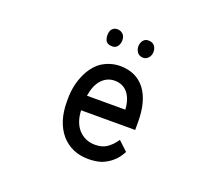

<svg xmlns="http://www.w3.org/2000/svg" viewBox="-126 -928 1252 1111"><g transform="rotate(20 500.0 -372.0)"><path d="M596.7 -2Q559.6 9.8 516.6 9.8Q411.1 9.8 347.7 -63.5Q286.1 -137.7 286.1 -260.7V-276.4Q286.1 -355.5 314.5 -421.9Q342.8 -488.3 390.6 -523.4Q442.4 -558.6 505.9 -559.6Q606.4 -559.6 661.1 -488.3Q714.8 -417 713.9 -285.2V-241.2H380.9Q383.8 -168.9 420.9 -126Q461.9 -81.1 523.4 -81.1Q567.4 -81.1 594.7 -99.6Q624 -119.1 646.5 -151.4L650.4 -157.2L708 -103.5L705.1 -98.6Q686.5 -63.5 658.2 -39.1Q632.8 -16.6 596.7 -2ZM585.9 -433.6Q555.7 -468.8 505.9 -468.8Q458 -468.8 424.8 -431.6Q394.5 -398.4 383.8 -332H620.1Q616.2 -396.5 585.9 -433.6ZM375 -702.1Q375 -725.6 384.8 -738.3Q398.4 -754.9 419.9 -753.9Q439.5 -753.9 454.1 -739.3Q466.8 -726.6 466.8 -702.1Q466.8 -682.6 455.1 -665Q441.4 -648.4 419.9 -650.4Q396.5 -650.4 384.8 -665Q375 -680.7 375 -702.1ZM565.4 -702.1Q565.4 -723.6 578.1 -740.2Q591.8 -755.9 612.3 -753.9Q634.8 -753.9 647.5 -738.3Q659.2 -723.6 659.2 -702.1Q659.2 -680.7 646 -665Q632.8 -649.4 612.3 -649.4Q590.8 -650.4 578.1 -665Q565.4 -682.6 565.4 -702.1Z"/></g></svg>

Font: RobotoJAA
Style: Medium
Weight: 500
Version: Version 2.05; 2016-11-05